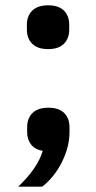

<svg xmlns="http://www.w3.org/2000/svg" viewBox="-20 -553 357 715"><path d="M80.1 -442.9V-460.9Q80.1 -493.7 100.1 -513.4Q120.1 -533.2 159.2 -533.2Q198.2 -533.2 218 -513.7Q237.8 -494.1 237.8 -460.9V-442.9Q237.8 -409.7 218 -389.9Q198.2 -370.1 159.2 -370.1Q120.1 -370.1 100.1 -389.9Q80.1 -409.7 80.1 -442.9ZM47.9 142.1Q120.1 73.2 139.2 8.8Q110.4 3.9 95.7 -14.9Q81.1 -33.7 81.1 -61V-79.1Q81.1 -112.3 101.1 -132.1Q121.1 -151.9 160.2 -151.9Q199.2 -151.9 219 -132.1Q238.8 -112.3 238.8 -79.1V-61Q238.8 -6.3 210.9 49.8Q183.1 106 137.2 142.1Z"/></svg>

Font: Anuphan SemiBold
Style: Bold
Weight: 600
Designer: Mike Abbink, Paul van der Laan, Pieter van Rosmalen, Mint Tantisuwanna
Foundry: Bold Monday; Cadson Demak
Version: Version 3.002;hotconv 1.0.109;makeotfexe 2.5.65596